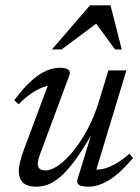

<svg xmlns="http://www.w3.org/2000/svg" viewBox="-20 -690 524 720"><path d="M270.5 -17.5 325 -194.5H328.5Q291.5 -130 261.8 -89.5Q232 -49 207 -27.5Q182 -6 160 2Q138 10 116 10Q81.5 10 66 -5.5Q50.5 -21 50.5 -47.5Q50.5 -63.5 55.8 -85Q61 -106.5 71.5 -134L167.5 -390.5L180.5 -370Q163.5 -371 141.2 -362.8Q119 -354.5 95.5 -338.2Q72 -322 50 -299L33.5 -314Q68.5 -361 98.2 -387.5Q128 -414 154.5 -425Q181 -436 205 -436Q226 -436 235.8 -428.8Q245.5 -421.5 240.5 -408.5L129.5 -110Q126 -99.5 123.8 -90.8Q121.5 -82 121.5 -75Q121.5 -63.5 128.5 -57.2Q135.5 -51 151.5 -51Q172.5 -51 199.8 -70.2Q227 -89.5 255.2 -124.2Q283.5 -159 308.8 -206.2Q334 -253.5 351 -309.5L386.5 -426H454L337 -40L337.5 -54.5Q354 -52.5 375.2 -59Q396.5 -65.5 419.8 -79.5Q443 -93.5 465 -113.5L479 -97.5Q426 -35.5 386.2 -12.8Q346.5 10 313 10Q285.5 10 276 3.2Q266.5 -3.5 270.5 -17.5ZM174.5 -504.5 317.5 -670H394.5L436.5 -504.5H411.5L336.5 -607H348.5L211 -504.5Z"/></svg>

Font: Newsreader 18pt
Style: Italic
Weight: 400
Italic angle: -17°
Version: Version 1.003